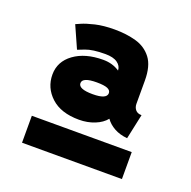

<svg xmlns="http://www.w3.org/2000/svg" viewBox="-90 -884 624 628"><g transform="rotate(20 222.5 -570.0)"><path d="M290.5 -515.6Q276.9 -498.5 252 -488.5Q227.1 -478.5 197.8 -478.5Q134.8 -478.5 100.3 -510.3Q65.9 -542 65.9 -587.9Q65.9 -633.3 104.7 -661.6Q143.6 -689.9 206.1 -689.9Q238.8 -689.9 263.2 -673.3Q262.7 -689.5 248.3 -699.7Q233.9 -710 206.1 -710Q161.6 -710 137.7 -700.7Q113.8 -691.4 113.8 -691.4L79.6 -768.1Q79.6 -768.1 95.5 -775.1Q111.3 -782.2 140.1 -789.1Q168.9 -795.9 207.5 -795.9Q248.5 -795.9 282.2 -786.4Q315.9 -776.9 336.4 -750.2Q356.9 -723.6 356.9 -672.4V-591.8Q356.9 -579.6 364 -571Q371.1 -562.5 385.3 -562.5L366.7 -475.6Q340.3 -478 321 -488.8Q301.8 -499.5 290.5 -515.6ZM260.3 -593.3Q260.3 -603.5 248.8 -608.4Q237.3 -613.3 211.4 -613.3Q161.6 -613.3 161.6 -592.8Q161.6 -572.3 211.4 -572.3Q259.8 -572.3 260.3 -593.3ZM48.8 -344.2V-438H396.5V-344.2Z"/></g></svg>

Font: Giphurs
Style: Bold
Weight: 700
Version: Version 0.920; ttfautohint (v1.8.4.7-5d5b)